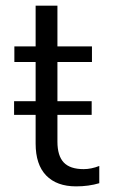

<svg xmlns="http://www.w3.org/2000/svg" viewBox="-20 -644 406 679"><path d="M249 15.1Q180.7 15.1 143.3 -23.4Q106 -62 106 -136.2V-237.8H29.8V-286.1H106V-424.8H30.8V-480H106V-624H183.1V-480H305.2V-424.8H183.1V-286.1H304.2V-237.8H183.1V-143.1Q183.1 -93.3 205.3 -69.6Q227.5 -45.9 275.9 -45.9Q302.7 -45.9 331.1 -57.1V3.9Q293.5 15.1 249 15.1Z"/></svg>

Font: Prompt Light
Style: Regular
Weight: 300
Designer: Katatrad Team
Foundry: CadsonDemak
Version: Version 1.000;PS 001.000;hotconv 1.0.88;makeotf.lib2.5.64775